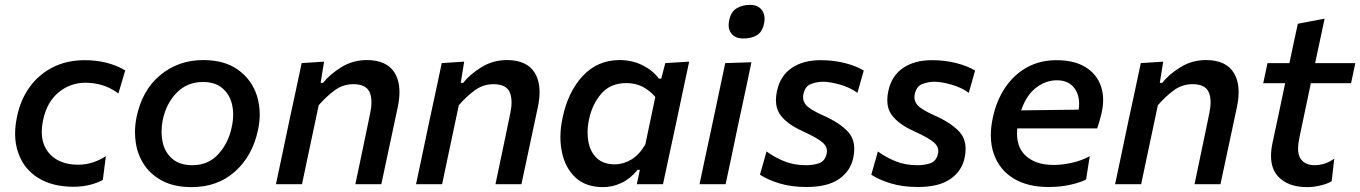

<svg xmlns="http://www.w3.org/2000/svg" viewBox="-20 -756 5582 788"><path d="M282 10.5Q195 10.5 136.8 -25.8Q78.5 -62 55.5 -127Q42 -164 42 -207Q42 -240.5 50 -277.5Q64 -346.5 101.8 -398.8Q139.5 -451 197 -480Q254.5 -509 328 -509Q423 -509 494 -467L466 -372.5Q430.5 -398 397.2 -407.2Q364 -416.5 331 -416.5Q269 -416.5 221.2 -377.5Q173.5 -338.5 157.5 -266Q151.5 -238.5 151.5 -214.5Q151.5 -163.5 179.5 -129.5Q220.5 -80 300.5 -80Q331.5 -80 360.2 -89.2Q389 -98.5 414.5 -115L402 -17.5Q382 -6 350.5 2.2Q319 10.5 282 10.5Z M766 12Q698 12 650 -12Q602 -36 573.8 -76.8Q545.5 -117.5 537.5 -169Q534 -191 534 -213.5Q534 -244 540.5 -275.5Q563.5 -386.5 638 -448Q712.5 -509.5 814 -509.5Q902 -509.5 957.8 -469Q1013.5 -428.5 1034.5 -363Q1046 -326 1046 -286.5Q1046 -255.5 1039 -223Q1016.5 -116.5 944.8 -52.2Q873 12 766 12ZM769.5 -78Q835 -78 876.2 -123.5Q917.5 -169 931 -234Q937 -261 937 -286Q937 -307.5 932.5 -327Q922.5 -369 892.5 -394.2Q862.5 -419.5 813 -419.5Q748 -419.5 705 -375.2Q662 -331 648 -264Q643 -238.5 643 -215Q643 -193 647.5 -172.5Q657 -130 687.5 -104Q718 -78 769.5 -78Z M1112.5 0Q1124 -54.5 1135 -106Q1146 -157 1158.5 -218L1169 -268Q1180 -318 1192.5 -376.5Q1204.5 -434.5 1218 -497L1310 -503L1296 -416H1306Q1333 -450.5 1380.5 -480Q1428 -509.5 1485.5 -509.5Q1567 -509.5 1599.5 -457.5Q1619.5 -425 1619.5 -377.5Q1619.5 -349.5 1612.5 -316.5Q1608 -295.5 1602.8 -271Q1597.5 -246.5 1591.5 -218Q1578.5 -156.5 1567.5 -105.5Q1556.5 -54.5 1545 0H1438.5Q1450 -55 1460.5 -105Q1471 -155 1483 -212.5L1499 -290Q1504.5 -315.5 1504.5 -336Q1504.5 -361 1496.5 -378.5Q1481.5 -410.5 1430.5 -410.5Q1388 -410.5 1353.8 -385.5Q1319.5 -360.5 1288 -324L1264.5 -213Q1252 -155 1241.5 -104.8Q1231 -54.5 1219.5 0Z M1687.5 0Q1699 -54.5 1710 -106Q1721 -157 1733.5 -218L1744 -268Q1755 -318 1767.5 -376.5Q1779.5 -434.5 1793 -497L1885 -503L1871 -416H1881Q1908 -450.5 1955.5 -480Q2003 -509.5 2060.5 -509.5Q2142 -509.5 2174.5 -457.5Q2194.5 -425 2194.5 -377.5Q2194.5 -349.5 2187.5 -316.5Q2183 -295.5 2177.8 -271Q2172.5 -246.5 2166.5 -218Q2153.5 -156.5 2142.5 -105.5Q2131.5 -54.5 2120 0H2013.5Q2025 -55 2035.5 -105Q2046 -155 2058 -212.5L2074 -290Q2079.5 -315.5 2079.5 -336Q2079.5 -361 2071.5 -378.5Q2056.5 -410.5 2005.5 -410.5Q1963 -410.5 1928.8 -385.5Q1894.5 -360.5 1863 -324L1839.5 -213Q1827 -155 1816.5 -104.8Q1806 -54.5 1794.5 0Z M2593.5 0Q2596 -10 2598 -20.5L2606 -59H2597Q2566.5 -22 2530 -5Q2493.5 12 2455.5 12Q2383.5 12 2341.2 -28Q2299 -68 2286 -133Q2280 -162 2280 -193Q2280 -231.5 2289 -273Q2311.5 -380 2372.2 -444.8Q2433 -509.5 2523 -509.5Q2574.5 -509.5 2617 -488.2Q2659.5 -467 2684 -433.5H2694L2710.5 -497L2808.5 -503Q2795.5 -443 2783.5 -386.2Q2771.5 -329.5 2758.5 -268L2706.5 -25.5Q2703.5 -12.5 2701 0ZM2503.5 -81.5Q2538 -81.5 2571 -101.2Q2604 -121 2628.5 -163L2669.5 -358Q2648 -383.5 2618.8 -399.2Q2589.5 -415 2550.5 -415Q2486 -415 2448.2 -372Q2410.5 -329 2397 -264Q2391.5 -237 2391.5 -212.5Q2391.5 -192.5 2395 -174Q2402.5 -132.5 2429.5 -107Q2456.5 -81.5 2503.5 -81.5Z M2851 0Q2862.5 -54.5 2873.2 -105.2Q2884 -156 2897.5 -218L2908 -267.5Q2922.5 -337.5 2934 -390.5Q2945 -443 2956.5 -497L3064 -500.5Q3052.5 -444.5 3041.2 -391.8Q3030 -339 3014.5 -267.5L3004 -218Q2991 -156 2980.5 -105.5Q2969.5 -54.5 2958 0ZM3030.5 -598Q2998 -598 2982 -618Q2970.5 -632 2970.5 -653Q2970.5 -663 2973 -674Q2980 -707.5 3003.2 -721.8Q3026.5 -736 3059 -736Q3091 -736 3107 -714.5Q3118 -699 3118 -678.5Q3118 -669.5 3116 -660Q3108.5 -624.5 3086 -611.2Q3063.5 -598 3030.5 -598Z M3290 11.5Q3228 11.5 3179.5 -3.2Q3131 -18 3099 -39L3126 -134.5Q3157.5 -111 3197.8 -94.5Q3238 -78 3287.5 -78Q3319 -78 3342 -86.2Q3365 -94.5 3372 -122.5Q3374 -129.5 3374 -136Q3374 -154.5 3358 -169.5Q3336 -189.5 3275.5 -217Q3210.5 -246 3183 -284Q3164.5 -309.5 3164.5 -345.5Q3164.5 -363 3169 -383Q3182 -444.5 3229 -476.8Q3276 -509 3347.5 -509Q3402 -509 3448.2 -497Q3494.5 -485 3525 -466.5L3499 -375Q3469 -397 3427.5 -408.8Q3386 -420.5 3357.5 -420.5Q3333.5 -420.5 3309 -411.5Q3284.5 -402.5 3277.5 -370Q3276 -363.5 3276 -357Q3276 -341 3286.5 -327Q3301 -308 3355.5 -283.5Q3426.5 -252.5 3461 -214.5Q3486 -187 3486 -144Q3486 -127.5 3482 -108.5Q3470.5 -53.5 3423.2 -21Q3376 11.5 3290 11.5Z M3747 11.5Q3685 11.5 3636.5 -3.2Q3588 -18 3556 -39L3583 -134.5Q3614.5 -111 3654.8 -94.5Q3695 -78 3744.5 -78Q3776 -78 3799 -86.2Q3822 -94.5 3829 -122.5Q3831 -129.5 3831 -136Q3831 -154.5 3815 -169.5Q3793 -189.5 3732.5 -217Q3667.5 -246 3640 -284Q3621.5 -309.5 3621.5 -345.5Q3621.5 -363 3626 -383Q3639 -444.5 3686 -476.8Q3733 -509 3804.5 -509Q3859 -509 3905.2 -497Q3951.5 -485 3982 -466.5L3956 -375Q3926 -397 3884.5 -408.8Q3843 -420.5 3814.5 -420.5Q3790.5 -420.5 3766 -411.5Q3741.5 -402.5 3734.5 -370Q3733 -363.5 3733 -357Q3733 -341 3743.5 -327Q3758 -308 3812.5 -283.5Q3883.5 -252.5 3918 -214.5Q3943 -187 3943 -144Q3943 -127.5 3939 -108.5Q3927.5 -53.5 3880.2 -21Q3833 11.5 3747 11.5Z M4283.5 11.5Q4197.5 11.5 4140 -23.5Q4082.5 -58.5 4059.5 -122.5Q4046.5 -158 4046.5 -201Q4046.5 -234 4054.5 -272Q4069.5 -343.5 4105.8 -397Q4142 -450.5 4195.5 -479.8Q4249 -509 4316 -509Q4389.5 -509 4436 -480Q4482.5 -451 4499 -400.5Q4507.5 -375 4507.5 -345.5Q4507.5 -317.5 4499.5 -285.5Q4492.5 -256.5 4483 -229H4155Q4154 -218 4154 -207.5Q4154 -151 4188.5 -118Q4229.5 -79 4304.5 -79Q4339 -79 4379.5 -88Q4420 -97 4452.5 -115L4437.5 -19.5Q4418.5 -8.5 4376.2 1.5Q4334 11.5 4283.5 11.5ZM4317.5 -426.5Q4272.5 -426.5 4232.5 -396.2Q4192.5 -366 4171 -303L4407 -306Q4409 -319 4409 -330.5Q4409 -365.5 4391.5 -391.5Q4367.5 -426.5 4317.5 -426.5Z M4556.5 0Q4568 -54.5 4579 -106Q4590 -157 4602.5 -218L4613 -268Q4624 -318 4636.5 -376.5Q4648.5 -434.5 4662 -497L4754 -503L4740 -416H4750Q4777 -450.5 4824.5 -480Q4872 -509.5 4929.5 -509.5Q5011 -509.5 5043.5 -457.5Q5063.5 -425 5063.5 -377.5Q5063.5 -349.5 5056.5 -316.5Q5052 -295.5 5046.8 -271Q5041.5 -246.5 5035.5 -218Q5022.5 -156.5 5011.5 -105.5Q5000.5 -54.5 4989 0H4882.5Q4894 -55 4904.5 -105Q4915 -155 4927 -212.5L4943 -290Q4948.5 -315.5 4948.5 -336Q4948.5 -361 4940.5 -378.5Q4925.5 -410.5 4874.5 -410.5Q4832 -410.5 4797.8 -385.5Q4763.5 -360.5 4732 -324L4708.5 -213Q4696 -155 4685.5 -104.8Q4675 -54.5 4663.5 0Z M5345 12Q5264.5 12 5224 -33.5Q5196.5 -64.5 5196.5 -116Q5196.5 -140.5 5202.5 -169Q5216.5 -234 5229 -293Q5241.5 -352 5254.5 -414.5H5164.5L5182 -497H5272Q5281 -540.5 5289.2 -578.8Q5297.5 -617 5306.5 -658.5L5416.5 -679.5Q5406 -630 5397 -588.5Q5388 -547 5377.5 -497H5542.5L5525 -414.5H5360L5312.5 -189Q5307.5 -165.5 5307.5 -146.5Q5307.5 -120.5 5317.5 -105Q5335 -78 5376.5 -78Q5395 -78 5415.5 -84.2Q5436 -90.5 5456 -105L5445.5 -12.5Q5430.5 -2.5 5401.2 4.8Q5372 12 5345 12Z"/></svg>

Font: Heraclito Medium
Style: Italic
Weight: 500
Italic angle: -12°
Designer: Kostas Bartsokas (font) & Cristiano Sobral (main changes)
Foundry: Kostas Bartsokas (font) & Cristiano Sobral (main changes)
Version: Version 1.00;July 8, 2020;FontCreator 13.0.0.2655 64-bit